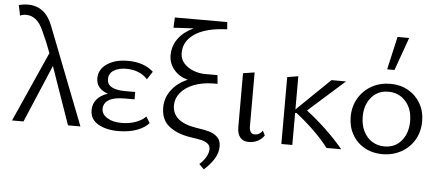

<svg xmlns="http://www.w3.org/2000/svg" viewBox="-56 -843 2677 1169"><g transform="rotate(5 1282.0 -258.0)"><path d="M226 -428Q202 -494 170 -562Q132 -648 65 -648Q44 -648 28 -640L15 -703Q41 -711 71 -711Q176 -711 221 -596L453 0H377L254 -352L105 0H35Z M512 -105Q512 -143 535 -171Q558 -199 602 -213Q568 -224 549 -246Q530 -268 530 -301Q530 -356 579.5 -389.5Q629 -423 706 -423Q805 -423 863 -370L831 -321Q810 -346 776.5 -360Q743 -374 700 -374Q655 -374 625 -355.5Q595 -337 595 -302Q595 -270 623 -254Q651 -238 706 -238H767V-193H706Q641 -193 609.5 -173Q578 -153 578 -119Q578 -86 612 -64.5Q646 -43 700 -43Q746 -43 784.5 -56.5Q823 -70 848 -95L871 -57Q848 -29 799.5 -10.5Q751 8 684 8Q610 8 561 -20.5Q512 -49 512 -105Z M1248 69Q1248 47 1231 35Q1214 23 1193.5 18.5Q1173 14 1121 6Q1044 -6 994.5 -45Q945 -84 945 -160Q945 -218 981 -266Q1017 -314 1079 -340Q1024 -355 993 -393.5Q962 -432 962 -480Q962 -537 995 -582Q1028 -627 1088 -655L965 -648L968 -711H1288L1292 -667L1260 -665Q1148 -656 1088 -612Q1028 -568 1028 -500Q1028 -462 1052 -436Q1076 -410 1111 -397Q1146 -384 1180 -384H1257L1262 -331H1235Q1168 -330 1116.5 -309.5Q1065 -289 1037 -254.5Q1009 -220 1009 -178Q1009 -76 1157 -53Q1207 -46 1236.5 -37.5Q1266 -29 1287 -9Q1308 11 1308 47Q1308 86 1286.5 122Q1265 158 1224 195L1194 165Q1220 142 1234 117Q1248 92 1248 69Z M1411 -80V-409L1481 -420V-91Q1481 -44 1515 -44Q1543 -44 1562 -71L1576 -43Q1562 -21 1537 -8Q1512 5 1482 5Q1447 5 1429 -17Q1411 -39 1411 -80Z M1757 -196H1748V0H1681V-409L1748 -420V-217L1951 -414H2040L1819 -217Q1950 -116 2047 0H1957Q1882 -98 1757 -196Z M2087 -202Q2087 -265 2116.5 -315.5Q2146 -366 2197 -394.5Q2248 -423 2312 -423Q2372 -423 2420 -396Q2468 -369 2495.5 -321Q2523 -273 2523 -213Q2523 -149 2494 -99Q2465 -49 2413.5 -20.5Q2362 8 2298 8Q2238 8 2189.5 -19Q2141 -46 2114 -94Q2087 -142 2087 -202ZM2450 -206Q2450 -282 2408.5 -328Q2367 -374 2303 -374Q2238 -374 2199 -327.5Q2160 -281 2160 -210Q2160 -159 2179 -120.5Q2198 -82 2231.5 -61Q2265 -40 2307 -40Q2373 -40 2411.5 -87.5Q2450 -135 2450 -206ZM2329 -711H2400L2328 -509H2283Z"/></g></svg>

Font: LXGW Bright GB
Style: Regular
Weight: 400
Designer: Christian Thalmann (Catharsis Fonts)
Foundry: LXGW / Christian Thalmann (Catharsis Fonts) / Fontworks Inc.
Version: Version 5.510